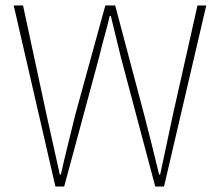

<svg xmlns="http://www.w3.org/2000/svg" viewBox="-20 -680 804 700"><path d="M182 0 30 -660H64L150 -260Q162 -206 174 -152Q186 -98 198 -44H202Q214 -98 227.5 -152Q241 -206 254 -260L364 -660H400L506 -260Q520 -206 533.5 -152Q547 -98 560 -44H564Q576 -98 587 -152Q598 -206 610 -260L700 -660H732L578 0H546L420 -474Q411 -513 402 -548Q393 -583 384 -622H380Q371 -583 361 -548Q351 -513 342 -474L214 0Z"/></svg>

Font: Source Sans 3
Style: Regular
Weight: 200
Designer: Paul D. Hunt
Foundry: Adobe
Version: Version 3.046;hotconv 1.0.118;makeotfexe 2.5.65603